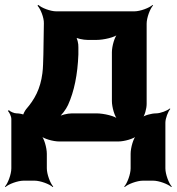

<svg xmlns="http://www.w3.org/2000/svg" viewBox="-32 -574 717 779"><path d="M38 -114H36C25 -114 10 -121 4 -127L0 -124C6 -118 14 -102 14 -91V109C14 133 0 170 -12 183L-10 185C3 173 40 159 64 159H108C132 159 169 173 182 185L184 183C172 170 158 133 158 109V50C158 26 147 -14 134 -26L132 -24C144 -11 184 0 208 0H448C472 0 512 -11 524 -24L522 -26C509 -14 498 26 498 50V109C498 133 484 170 472 183L474 185C487 173 524 159 548 159H589C613 159 650 173 663 185L665 183C653 170 639 133 639 109V-76C639 -94 650 -122 659 -132L657 -134C647 -125 619 -114 601 -114C583 -114 552 -106 543 -96L545 -94C555 -103 563 -134 563 -152V-478C563 -502 577 -539 589 -552L587 -554C574 -542 537 -528 513 -528H196C173 -528 136 -542 124 -554L120 -551C132 -539 147 -502 146 -479L144 -353C143 -324 143 -299 140 -277C132 -213 108 -170 74 -131C70 -126 60 -109 62 -105L66 -107C64 -111 44 -114 38 -114ZM286 -353V-382C287 -396 281 -421 274 -428L270 -425C277 -418 306 -412 324 -412H359C389 -412 436 -423 448 -436L446 -438C433 -426 422 -386 422 -362V-164C422 -140 433 -100 446 -88L448 -90C436 -103 389 -114 359 -114H260C241 -114 214 -107 202 -99L204 -96C216 -104 236 -130 244 -148C269 -203 283 -272 286 -353Z"/></svg>

Font: Asimov
Style: EdgeWide
Weight: 500
Designer: Google
Version: Version 2.000980: 2014